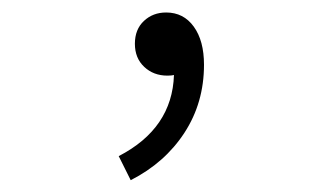

<svg xmlns="http://www.w3.org/2000/svg" viewBox="-20 -117 540 312"><path d="M192.4 175.8 172.9 136.7Q259.8 91.8 262.7 4.9Q258.8 5.9 252 5.9Q229.5 5.9 214.4 -8.3Q199.2 -22.5 199.2 -45.9Q199.2 -69.3 213.9 -83Q228.5 -96.7 250 -96.7Q278.3 -96.7 294.9 -73.7Q311.5 -50.8 311.5 -11.7Q311.5 49.8 279.8 98.6Q248 147.5 192.4 175.8Z"/></svg>

Font: Gen Shin Gothic Monospace Light
Style: Regular
Weight: 300
Designer: [Source Han Sans]
Ryoko NISHIZUKA  (kana & ideographs); Paul D. Hunt (Latin, Greek & Cyrillic); Wenlong ZHANG  (bopomofo
Version: Version 1.002.20150607